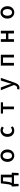

<svg xmlns="http://www.w3.org/2000/svg" viewBox="3582 -4186 835 8040"><g transform="rotate(-90 4000.0 -166.5)"><path d="M431.6 -458 413.1 -290Q398.4 -157.2 357.4 -91.8H589.8V-458ZM704.1 -91.8H786.1V-17.6L775.4 193.4H676.8V0H321.3V193.4H222.7L210 -17.6V-91.8H239.3Q264.6 -105.5 281.7 -150.9Q298.8 -196.3 312.5 -314.5L341.8 -549.8H704.1Z M1500 12.7Q1393.6 12.7 1317.4 -65.4Q1241.2 -143.6 1241.2 -274.4Q1241.2 -407.2 1316.9 -485.8Q1392.6 -564.5 1500 -564.5Q1607.4 -564.5 1683.6 -485.4Q1759.8 -406.2 1759.8 -274.4Q1759.8 -143.6 1683.6 -65.4Q1607.4 12.7 1500 12.7ZM1397.9 -133.8Q1435.5 -81.1 1500 -81.1Q1564.5 -81.1 1603 -133.8Q1641.6 -186.5 1641.6 -274.4Q1641.6 -362.3 1603 -415.5Q1564.5 -468.8 1500 -468.8Q1435.5 -468.8 1397.9 -415.5Q1360.4 -362.3 1360.4 -274.4Q1360.4 -186.5 1397.9 -133.8Z M2551.8 12.7Q2436.5 12.7 2362.8 -64.5Q2289.1 -141.6 2289.1 -274.4Q2289.1 -407.2 2368.7 -485.8Q2448.2 -564.5 2561.5 -564.5Q2650.4 -564.5 2722.7 -501L2665 -425.8Q2617.2 -468.8 2566.4 -468.8Q2497.1 -468.8 2452.6 -415Q2408.2 -361.3 2408.2 -274.4Q2408.2 -187.5 2451.2 -134.3Q2494.1 -81.1 2563.5 -81.1Q2625 -81.1 2683.6 -130.9L2730.5 -54.7Q2655.3 12.7 2551.8 12.7Z M3443.4 0V-458H3265.6V-549.8H3735.4V-458H3558.6V0Z M4758.8 -549.8 4556.6 33.2Q4521.5 129.9 4471.7 180.2Q4421.9 230.5 4339.8 230.5Q4302.7 230.5 4270.5 218.8L4293 128.9Q4319.3 136.7 4333 136.7Q4413.1 136.7 4447.3 34.2L4459 -3.9L4240.2 -549.8H4358.4L4460.9 -266.6Q4490.2 -174.8 4510.7 -112.3H4515.6L4558.6 -266.6L4646.5 -549.8Z M5272.5 0V-549.8H5728.5V0H5613.3V-458H5386.7V0Z M6267.6 0V-549.8H6381.8V-335H6619.1V-549.8H6733.4V0H6619.1V-234.4H6381.8V0Z M7500 12.7Q7393.6 12.7 7317.4 -65.4Q7241.2 -143.6 7241.2 -274.4Q7241.2 -407.2 7316.9 -485.8Q7392.6 -564.5 7500 -564.5Q7607.4 -564.5 7683.6 -485.4Q7759.8 -406.2 7759.8 -274.4Q7759.8 -143.6 7683.6 -65.4Q7607.4 12.7 7500 12.7ZM7397.9 -133.8Q7435.5 -81.1 7500 -81.1Q7564.5 -81.1 7603 -133.8Q7641.6 -186.5 7641.6 -274.4Q7641.6 -362.3 7603 -415.5Q7564.5 -468.8 7500 -468.8Q7435.5 -468.8 7397.9 -415.5Q7360.4 -362.3 7360.4 -274.4Q7360.4 -186.5 7397.9 -133.8Z"/></g></svg>

Font: Gen Shin Gothic Monospace Medium
Style: Regular
Weight: 500
Designer: [Source Han Sans]
Ryoko NISHIZUKA  (kana & ideographs); Paul D. Hunt (Latin, Greek & Cyrillic); Wenlong ZHANG  (bopomofo
Version: Version 1.002.20150607